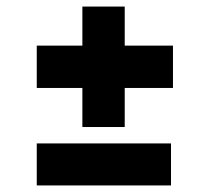

<svg xmlns="http://www.w3.org/2000/svg" viewBox="-20 -613 640 585"><path d="M231 -593H360V-226H231ZM507 -474V-345H92V-474ZM501 -176V-48H92V-176Z"/></svg>

Font: BioRhyme ExtraBold ExtraBold
Style: Regular
Weight: 800
Version: Version 1.600;gftools[0.9.33]